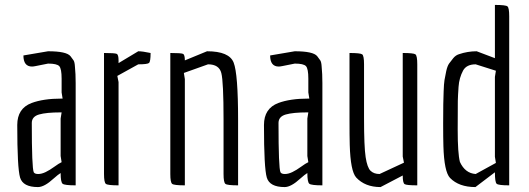

<svg xmlns="http://www.w3.org/2000/svg" viewBox="-20 -752 2146 779"><path d="M230 -377V-433Q230 -473 220.5 -483.5Q211 -494 175 -494L125 -484Q115 -482 110 -482Q75 -482 75 -527L175 -544Q250 -544 266 -524Q274 -514 278.5 -507Q283 -500 284 -482Q287 -453 287 -415V0Q242 0 234 -6.5Q226 -13 226 -50Q216 -44 198 -28Q160 7 134 7Q73 7 61.5 -31.5Q50 -70 50 -245Q50 -312 108 -334Q156 -352 230 -352H234ZM226 -296Q168 -296 138.5 -287.5Q109 -279 109 -253Q109 -70 117 -53Q121 -46 135 -46Q149 -46 165.5 -54Q182 -62 200.5 -75.5Q219 -89 230 -94L226 -119V-271L230 -296Z M402 -46V-537Q446 -537 453.5 -533.5Q461 -530 461 -507V-496L541 -544Q558 -544 591 -537Q591 -502 584.5 -496.5Q578 -491 541 -491L456 -444L461 -419V0Q417 0 409.5 -6Q402 -12 402 -46Z M887 -46V-267Q887 -420 878 -455.5Q869 -491 824 -491L726 -456L730 -431V0Q686 0 678.5 -6Q671 -12 671 -46V-537Q715 -537 722.5 -533.5Q730 -530 730 -507L820 -544Q910 -544 928 -498Q946 -452 946 -266V0Q902 0 894.5 -6Q887 -12 887 -46Z M1231 -377V-433Q1231 -473 1221.5 -483.5Q1212 -494 1176 -494L1126 -484Q1116 -482 1111 -482Q1076 -482 1076 -527L1176 -544Q1251 -544 1267 -524Q1275 -514 1279.5 -507Q1284 -500 1285 -482Q1288 -453 1288 -415V0Q1243 0 1235 -6.5Q1227 -13 1227 -50Q1217 -44 1199 -28Q1161 7 1135 7Q1074 7 1062.5 -31.5Q1051 -70 1051 -245Q1051 -312 1109 -334Q1157 -352 1231 -352H1235ZM1227 -296Q1169 -296 1139.5 -287.5Q1110 -279 1110 -253Q1110 -70 1118 -53Q1122 -46 1136 -46Q1150 -46 1166.5 -54Q1183 -62 1201.5 -75.5Q1220 -89 1231 -94L1227 -119V-271L1231 -296Z M1398 -271V-537Q1442 -537 1449.5 -531.5Q1457 -526 1457 -491V-273Q1457 -157 1463.5 -114.5Q1470 -72 1483.5 -59Q1497 -46 1520 -46L1619 -92L1614 -117V-537Q1658 -537 1665.5 -531.5Q1673 -526 1673 -491V0Q1629 0 1621.5 -5Q1614 -10 1614 -40L1524 7Q1461 7 1425 -32Q1402 -58 1399 -164Q1398 -197 1398 -271Z M1779 -160Q1778 -193 1778 -250Q1778 -307 1778.5 -329Q1779 -351 1780 -381.5Q1781 -412 1783.5 -427.5Q1786 -443 1790.5 -463.5Q1795 -484 1802 -494Q1809 -504 1819 -516Q1829 -528 1842 -532Q1877 -544 1914 -544L1988 -516V-732Q2032 -732 2039 -726Q2046 -720 2046 -686V0Q2002 0 1995 -6.5Q1988 -13 1988 -53L1909 7Q1842 7 1806 -30Q1782 -55 1779 -160ZM1846 -95Q1867 -49 1910 -46L1992 -91L1988 -116V-440L1992 -465L1910 -491Q1873 -491 1859 -466Q1843 -436 1840.5 -400Q1838 -364 1837.5 -342.5Q1837 -321 1837 -225.5Q1837 -130 1846 -95Z"/></svg>

Font: Economica
Style: Regular
Weight: 400
Designer: Vicente Lamonaca
Foundry: Vicente Lamonaca
Version: Version 1.101